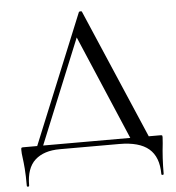

<svg xmlns="http://www.w3.org/2000/svg" viewBox="-55 -687 823 900"><g transform="rotate(-5 356.5 -237.0)"><path d="M364 -632 635 0H548L321 -533L357 -584L118 0H90L349 -632Q350 -635 356.5 -635.5Q363 -636 364 -632ZM27 24Q24 5 24 -13Q24 -21 26 -22.5Q28 -24 35 -24H677Q686 -24 687.5 -22.5Q689 -21 689 -13Q689 -7 687 15Q679 82 679 157Q679 162 673.5 162Q668 162 668 157Q668 77 623 38.5Q578 0 484 0H204Q129 0 87.5 37.5Q46 75 46 157Q46 162 40.5 162Q35 162 35 157Q35 108 32.5 76.5Q30 45 27 24Z"/></g></svg>

Font: Cormorant Infant Medium
Style: Regular
Weight: 500
Designer: Christian Thalmann (Catharsis Fonts)
Foundry: Catharsis Fonts
Version: Version 4.000